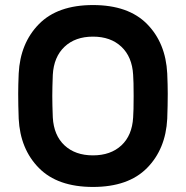

<svg xmlns="http://www.w3.org/2000/svg" viewBox="-20 -730 736 760"><path d="M562 -635C512.7 -685 441.3 -710 348 -710C254.7 -710 183.3 -684.8 134 -634.5C84.7 -584.2 58 -519 54 -439C52.7 -408.3 52 -381.7 52 -359C52 -329 52.7 -296 54 -260C58 -180 84.7 -115 134 -65C183.3 -15 254.7 10 348 10C441.3 10 512.7 -15 562 -65C611.3 -115 638 -180 642 -260C643.3 -296 644 -329 644 -359C644 -381.7 643.3 -408.3 642 -439C638 -519.7 611.3 -585 562 -635ZM235.5 -545C263.8 -571.7 301.3 -585 348 -585C394.7 -585 432.2 -571.7 460.5 -545C488.8 -518.3 504.3 -481.3 507 -434C508.3 -417.3 509 -389.3 509 -350C509 -310 508.3 -281.7 507 -265C504.3 -217.7 488.8 -180.8 460.5 -154.5C432.2 -128.2 394.7 -115 348 -115C301.3 -115 263.8 -128.2 235.5 -154.5C207.2 -180.8 191.7 -217.7 189 -265C187.7 -298.3 187 -326.7 187 -350C187 -372.7 187.7 -400.7 189 -434C191.7 -481.3 207.2 -518.3 235.5 -545Z"/></svg>

Font: Rubik
Style: Regular
Weight: 500
Designer: Hubert & Fischer
Foundry: Hubert & Fischer
Version: Version 1.100